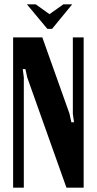

<svg xmlns="http://www.w3.org/2000/svg" viewBox="-20 -873 449 893"><path d="M105 -853H146L210 -807.1L274.9 -853H315.9L222.2 -738.8H200.2ZM176.8 -699.2 303.2 -344.2 312 -304.2H324.2L318.8 -344.2V-699.2H369.1V0H289.1L106.9 -512.2L98.1 -551.8H85.9L90.8 -512.2V0H41V-699.2Z"/></svg>

Font: Moniqa Black Paragraph
Style: Regular
Weight: 900
Designer: Rajesh Rajput
Foundry: Rajesh Rajput
Version: Version 1.000